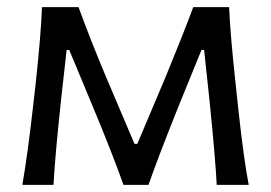

<svg xmlns="http://www.w3.org/2000/svg" viewBox="-20 -516 756 536"><path d="M129.4 0H42.5Q57.6 -88.9 71.3 -210.4L79.1 -278.3Q94.7 -422.4 97.2 -496.1H199.2Q233.9 -401.4 275.4 -302.7L355.5 -114.3H363.3L442.9 -302.7Q488.3 -412.6 519.5 -496.1H619.6Q623 -417 638.2 -277.8L645.5 -209.5Q660.6 -71.3 674.3 0H585Q581.5 -71.3 565.4 -230.5L549.8 -376.5H542.5L479 -220.7Q425.8 -88.4 394.5 0H324.7Q293.5 -87.9 238.8 -219.2L173.3 -376.5H166L149.9 -231.9Q133.3 -76.2 129.4 0Z"/></svg>

Font: Commissioner Flair
Style: Regular
Weight: 400
Designer: Kostas Bartsokas
Foundry: Kostas Bartsokas
Version: Version 1.000